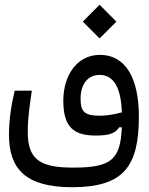

<svg xmlns="http://www.w3.org/2000/svg" viewBox="-20 -572 626 804"><path d="M282.2 211.9C498 211.9 561.5 125 561.5 -84C561.5 -243.2 506.8 -342.3 398.4 -342.3C303.2 -342.3 245.1 -257.3 245.1 -149.9C245.1 -39.6 288.6 -4.4 381.3 -4.4C439.5 -4.4 464.4 -15.1 478.5 -38.6L490.2 -39.1C487.3 27.8 476.6 69.8 447.3 95.2C417.5 121.1 367.7 129.9 286.6 129.9C146 129.9 96.2 95.2 96.2 -20C96.2 -77.1 104 -128.4 113.3 -192.4H41.5C28.3 -136.7 17.6 -73.2 17.6 -7.8C17.6 136.2 87.9 211.9 282.2 211.9ZM490.2 -101.6C460 -93.3 428.2 -87.4 397.5 -87.4C332 -87.4 317.4 -106.4 317.4 -158.7C317.4 -215.8 344.7 -258.3 397.5 -258.3C453.6 -258.3 486.8 -208.5 490.2 -101.6ZM397 -411.1 467.3 -481.4 397 -552.2 326.7 -481.4Z"/></svg>

Font: Cascadia Code SemiLight
Style: Regular
Weight: 350
Monospace: yes
Designer: Aaron Bell
Foundry: Saja Typeworks
Version: Version 2404.023